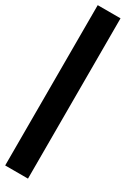

<svg xmlns="http://www.w3.org/2000/svg" viewBox="-260 -915 750 1028"><g transform="rotate(30 115.5 -400.5)"><path d="M0 95H141V-896H0Z"/></g></svg>

Font: MintSans
Style: Bold
Weight: 700
Version: Version 2.0